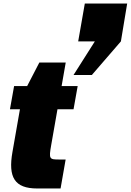

<svg xmlns="http://www.w3.org/2000/svg" viewBox="-20 -1071 743 1091"><path d="M397.9 -645H502L667 -835.9L702.6 -1050.8H461.9L424.3 -835.9H519ZM191.4 0H324.2L353 -164.6H317.4C260.3 -164.6 256.8 -166.5 271 -247.1L306.6 -450.2H397.9L421.4 -582H330.1L353.5 -715.8H203.6L134.3 -582H60.1L36.6 -450.2H93.3L50.8 -207.5C25.4 -64 62.5 0 191.4 0Z"/></svg>

Font: Decalotype Black Italic
Style: Regular
Weight: 900
Italic angle: -10°
Designer: Alfredo Marco Pradil
Foundry: Alfredo Marco Pradil
Version: Version 1.0